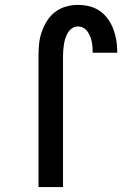

<svg xmlns="http://www.w3.org/2000/svg" viewBox="-20 -763 540 783"><path d="M137 0V-535Q137 -560 139.5 -584.5Q142 -609 150 -632.5Q158 -656 171.5 -677.5Q185 -699 204.5 -714Q224 -729 248.5 -736Q273 -743 297 -743Q321 -743 344 -737.5Q367 -732 386 -719Q405 -706 419 -687Q433 -668 441.5 -646Q450 -624 454 -601Q458 -578 458 -555V-548H358V-552Q358 -563 357 -574Q356 -585 353.5 -596Q351 -607 346.5 -617Q342 -627 335.5 -636Q329 -645 319 -650Q309 -655 297 -655Q285 -655 274.5 -648Q264 -641 257.5 -630.5Q251 -620 247 -608Q243 -596 241 -584Q239 -572 238 -559.5Q237 -547 237 -535V0Z"/></svg>

Font: Iosevka Term Curly Semibold
Style: Regular
Weight: 600
Designer: Belleve Invis
Foundry: Belleve Invis
Version: Version 32.3.0